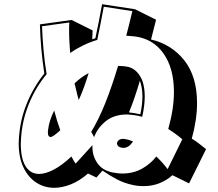

<svg xmlns="http://www.w3.org/2000/svg" viewBox="-20 -808 1040 914"><path d="M801 26Q774 50 739.5 64Q705 78 664 78Q652 78 640 77Q628 76 614 73Q571 64 537 46Q503 28 468 4L439 37L399 18Q359 53 317.5 69.5Q276 86 238 86Q191 86 152.5 61Q114 36 91.5 -11.5Q69 -59 69 -127Q69 -132 69.5 -137.5Q70 -143 70 -148Q75 -235 107 -314Q139 -393 191 -458Q173 -575 170 -692L321 -713L421 -663L419 -621L434 -626Q442 -664 450 -703.5Q458 -743 466 -788L623 -764L723 -714L699 -620Q797 -597 857.5 -520.5Q918 -444 918 -317Q918 -239 893 -148Q910 -138 926 -125.5Q942 -113 961 -98L880 65ZM848 -145Q816 -172 781 -194Q808 -290 808 -370Q808 -484 757.5 -554.5Q707 -625 618 -635L581 -638Q588 -666 595.5 -695Q603 -724 610 -755L474 -776Q467 -737 459 -697Q451 -657 443 -618Q409 -608 376 -592Q343 -576 314 -556Q312 -582 310.5 -607.5Q309 -633 309 -657Q309 -668 309 -679.5Q309 -691 310 -701L180 -683Q182 -631 187 -572.5Q192 -514 202 -455Q149 -391 117 -312Q85 -233 80 -147Q80 -141 79.5 -135Q79 -129 79 -124Q79 -53 102 -16.5Q125 20 166 20Q196 20 235 0Q274 -20 320 -63Q331 -42 340 -29L420 -117V-107Q420 -66 443.5 -31.5Q467 3 516 13Q528 15 539.5 16.5Q551 18 562 18Q615 18 656 -5Q697 -28 724 -63Q738 -50 751.5 -35Q765 -20 778 -3ZM584 -263Q523 -263 483.5 -231Q444 -199 428 -155Q424 -162 421 -168.5Q418 -175 414 -180Q450 -239 481.5 -318Q513 -397 542 -494H549Q565 -494 583 -491Q621 -485 645 -448.5Q669 -412 669 -348Q669 -306 657 -252Q639 -257 621.5 -259.5Q604 -262 586 -263ZM355 -332Q349 -351 344.5 -371.5Q340 -392 335 -411Q349 -425 366 -437.5Q383 -450 402 -460Q392 -427 380.5 -395Q369 -363 355 -332ZM648 -264Q658 -310 658 -350Q658 -372 654.5 -390.5Q651 -409 646 -424Q634 -383 621 -345Q608 -307 594 -273Q621 -270 648 -264ZM267 -188Q263 -184 257.5 -179.5Q252 -175 246 -170Q229 -156 221 -156Q208 -156 208 -177Q208 -180 208 -183Q208 -186 209 -190Q213 -231 238 -282Q244 -258 251.5 -234Q259 -210 267 -188ZM571 -147Q591 -144 613 -135Q594 -104 567 -104Q565 -104 563 -104.5Q561 -105 559 -105Q548 -107 542.5 -112.5Q537 -118 537 -125Q537 -133 544.5 -140Q552 -147 566 -147Z"/></svg>

Font: Rampart One
Style: Regular
Weight: 400
Designer: Fontworks Inc.
Foundry: Fontworks Inc.
Version: Version 1.100